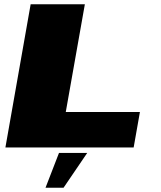

<svg xmlns="http://www.w3.org/2000/svg" viewBox="-20 -695 758 905"><path d="M5.5 0H610L639.5 -167H290L380 -675H124.5ZM194.5 190H279.5L391 26H258Z"/></svg>

Font: Anybody Expanded Black
Style: Italic
Weight: 900
Width: 7
Italic angle: -10°
Version: Version 1.113;gftools[0.9.25]